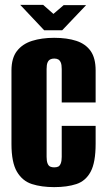

<svg xmlns="http://www.w3.org/2000/svg" viewBox="-20 -755 436 787"><path d="M202 12Q150 12 111 -0.5Q72 -13 49.5 -51Q27 -89 27 -165V-466Q27 -517 49.5 -546Q72 -575 111.5 -587.5Q151 -600 202 -600Q255 -600 293 -587.5Q331 -575 351.5 -546Q372 -517 372 -466V-335H233V-472Q233 -490 229 -499Q225 -508 218.5 -511.5Q212 -515 202 -515Q193 -515 186 -511.5Q179 -508 175 -499Q171 -490 171 -472V-112Q171 -95 175 -85Q179 -75 186 -72Q193 -69 202 -69Q212 -69 218.5 -72Q225 -75 229 -85Q233 -95 233 -112V-239H372V-166Q372 -89 351.5 -51Q331 -13 293 -0.5Q255 12 202 12ZM161 -631 63 -735H157L199 -698L241 -734H333L235 -631Z"/></svg>

Font: Alumni Sans ExtraBold
Style: Regular
Weight: 800
Designer: Robert E. Leuschke
Foundry: Robert E. Leuschke
Version: Version 1.018